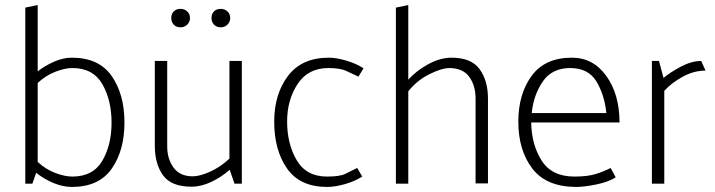

<svg xmlns="http://www.w3.org/2000/svg" viewBox="-20 -726 2827 759"><path d="M80 0V-696L129 -706V-444Q159 -467 194.5 -482.5Q230 -498 264 -498Q371 -498 421.5 -425.5Q472 -353 472 -242Q472 -131 421.5 -59Q371 13 264 13Q229 13 191.5 -2.5Q154 -18 123 -43L108 0ZM129 -86Q160 -57 198 -42.5Q236 -28 266 -28Q348 -28 384.5 -90.5Q421 -153 421 -241Q421 -330 384.5 -393.5Q348 -457 266 -457Q236 -457 198 -442Q160 -427 129 -398Z M853 -618Q836 -618 826 -628.5Q816 -639 816 -655Q816 -671 826 -681Q836 -691 853 -691Q868 -691 879 -681Q890 -671 890 -655Q890 -639 879 -628.5Q868 -618 853 -618ZM694 -618Q677 -618 667 -628.5Q657 -639 657 -655Q657 -671 667 -681Q677 -691 694 -691Q709 -691 720 -681Q731 -671 731 -655Q731 -639 720 -628.5Q709 -618 694 -618ZM936 -485V0H907L888 -55Q857 -27 816.5 -7.5Q776 12 737 12Q657 12 624.5 -33Q592 -78 592 -150V-485H641V-147Q641 -98 666 -63.5Q691 -29 742 -29Q770 -29 811 -47.5Q852 -66 887 -99V-485Z M1412 -28Q1382 -9 1343 2Q1304 13 1273 13Q1166 13 1115 -59.5Q1064 -132 1064 -245Q1064 -354 1118.5 -426Q1173 -498 1280 -498Q1309 -498 1348.5 -486.5Q1388 -475 1417 -456L1397 -423Q1372 -435 1348 -446Q1324 -457 1278 -457Q1198 -457 1156.5 -394Q1115 -331 1115 -246Q1115 -157 1153 -92.5Q1191 -28 1273 -28Q1323 -28 1344.5 -38.5Q1366 -49 1392 -62Z M1545 0V-696L1594 -706V-411Q1625 -446 1672.5 -472Q1720 -498 1765 -498Q1843 -498 1876 -452.5Q1909 -407 1909 -337V-1H1860V-337Q1860 -387 1835.5 -421.5Q1811 -456 1758 -457Q1726 -457 1677 -432.5Q1628 -408 1594 -365V0Z M2429 -242H2080Q2081 -155 2121 -91.5Q2161 -28 2251 -28Q2304 -28 2336.5 -38.5Q2369 -49 2394 -62L2414 -25Q2384 -6 2336 3.5Q2288 13 2259 13Q2140 13 2084.5 -59.5Q2029 -132 2029 -245Q2029 -354 2081.5 -426Q2134 -498 2241 -498Q2325 -498 2377 -425.5Q2429 -353 2429 -242ZM2377 -279Q2370 -350 2338 -403.5Q2306 -457 2234 -457Q2162 -457 2125.5 -403.5Q2089 -350 2082 -279Z M2557 0V-485H2585L2603 -418Q2629 -440 2671.5 -462.5Q2714 -485 2752 -485L2769 -447Q2723 -447 2678.5 -422.5Q2634 -398 2606 -367V0Z"/></svg>

Font: Palanquin Thin
Style: Regular
Weight: 250
Designer: Pria Ravichandran
Version: Version 1.001